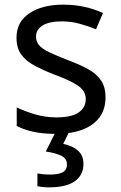

<svg xmlns="http://www.w3.org/2000/svg" viewBox="-20 -566 519 826"><path d="M434 -148Q434 -96 408 -61Q382 -26 334 -8Q286 10 220 10Q164 10 123.5 1Q83 -8 52 -24V-104Q84 -88 129.5 -74.5Q175 -61 222 -61Q289 -61 319 -82.5Q349 -104 349 -140Q349 -160 338 -176Q327 -192 298.5 -208Q270 -224 217 -244Q165 -264 128 -284Q91 -304 71 -332Q51 -360 51 -404Q51 -472 106.5 -509Q162 -546 252 -546Q301 -546 343.5 -536.5Q386 -527 423 -510L393 -440Q359 -454 322 -464Q285 -474 246 -474Q192 -474 163.5 -456.5Q135 -439 135 -409Q135 -387 148 -371.5Q161 -356 191.5 -341.5Q222 -327 273 -307Q324 -288 360 -268Q396 -248 415 -219.5Q434 -191 434 -148ZM339 139Q339 187 302 213.5Q265 240 191 240Q176 240 162.5 238.5Q149 237 141 235V180Q150 182 165 183.5Q180 185 194 185Q230 185 249 175.5Q268 166 268 141Q268 115 241.5 103Q215 91 177 86L220 0H278L252 53Q276 58 296 68.5Q316 79 327.5 96Q339 113 339 139Z"/></svg>

Font: Noto Sans Lao UI
Style: Regular
Weight: 400
Designer: Monotype Design Team
Foundry: Monotype Imaging Inc.
Version: Version 2.000